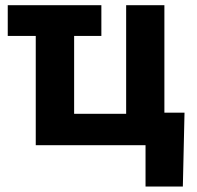

<svg xmlns="http://www.w3.org/2000/svg" viewBox="-20 -549 745 726"><path d="M363.3 -529.3V-413.1H9.3V-529.3ZM115.2 0V-529.3H260.3V-118.7H457V-529.3H601.6V0ZM530.3 156.2V0H488.3V-123H677.7L671.4 156.2Z"/></svg>

Font: Inter 24pt
Style: Bold
Weight: 700
Designer: Rasmus Andersson
Foundry: rsms
Version: Version 4.001;git-66647c0bb